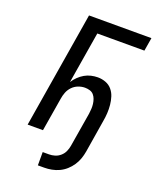

<svg xmlns="http://www.w3.org/2000/svg" viewBox="-169 -835 937 1142"><g transform="rotate(20 300.0 -264.0)"><path d="M212 207V123H252Q270 123 288.5 117.5Q307 112 322.5 98.5Q338 85 346 67Q354 49 357 31L393 -186Q395 -202 396 -217.5Q397 -233 395 -248.5Q393 -264 388 -278Q383 -292 373.5 -303Q364 -314 349 -318.5Q334 -323 318 -323Q297 -323 276 -315Q255 -307 239 -290.5Q223 -274 215 -253Q207 -232 204 -211L169 0H72L193 -735H588L574 -651H276L222 -324Q234 -343 250.5 -359Q267 -375 286 -386Q305 -397 326.5 -402Q348 -407 369 -407Q395 -407 419 -398Q443 -389 459 -370Q475 -351 482.5 -327Q490 -303 492.5 -277.5Q495 -252 493.5 -225.5Q492 -199 487 -172L454 31Q450 55 442 78Q434 101 420 122Q406 143 387 160Q368 177 345.5 187.5Q323 198 299 202.5Q275 207 252 207Z"/></g></svg>

Font: Iosevka Custom Medium Oblique
Style: Regular
Weight: 500
Italic angle: -9°
Designer: Belleve Invis
Foundry: Belleve Invis
Version: Version 27.0.1